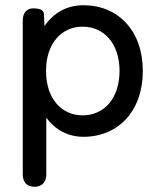

<svg xmlns="http://www.w3.org/2000/svg" viewBox="-20 -512 607 734"><path d="M112 202C141 202 157 184 157 154V-62C190 -17 239 11 299 11C431 11 526 -86 526 -241C526 -395 431 -492 299 -492C236 -492 184 -463 150 -412L148 -459C147 -473 133 -480 107 -480C82 -480 67 -463 67 -433V154C67 185 83 202 112 202ZM156 -241C156 -346 215 -410 296 -410C377 -410 437 -346 437 -241C437 -135 377 -71 296 -71C215 -71 156 -135 156 -241Z"/></svg>

Font: 寒蝉半圆体
Style: Regular
Weight: 400
Designer: Yoshimichi Ohira & Warren
Foundry: ChillType
Version: Version 1.800;Glyphs 3.1.1 (3135)